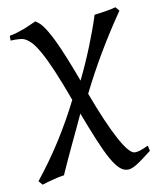

<svg xmlns="http://www.w3.org/2000/svg" viewBox="-76 -529 639 775"><g transform="rotate(-10 243.0 -142.0)"><path d="M486.3 126Q463.4 144 447.5 155.5Q431.6 167 420.4 173.6Q409.2 180.2 401.1 182.9Q393.1 185.5 386.2 185.5Q368.7 185.5 352.8 171.1Q336.9 156.7 319.6 125.7Q302.2 94.7 282 46.1Q261.7 -2.4 235.8 -70.8Q224.6 -46.4 210.7 -16.8Q196.8 12.7 182.1 43.7Q167.5 74.7 153.3 105.5Q139.2 136.2 127.4 163.1Q117.7 164.1 105.7 166.7Q93.8 169.4 81.3 172.6Q68.8 175.8 56.9 179.2Q44.9 182.6 36.1 185.5L22 168.9Q80.1 96.2 127.7 20.8Q175.3 -54.7 213.4 -130.9Q185.5 -207 163.6 -258.3Q141.6 -309.6 123.5 -341.3Q105.5 -373 90.1 -387.9Q74.7 -402.8 60.1 -407.2Q54.2 -408.7 45.7 -409.4Q37.1 -410.2 28.8 -410.2Q21 -410.2 9.8 -409.7V-429.2Q27.3 -432.6 41 -436.8Q54.7 -440.9 67.4 -445.6Q80.1 -450.2 92.8 -456.1Q105.5 -461.9 121.6 -468.8Q127.4 -464.8 134 -459.7Q140.6 -454.6 148.7 -444.3Q156.7 -434.1 167.2 -416.5Q177.7 -398.9 191.2 -370.6Q204.6 -342.3 221.4 -301Q238.3 -259.8 259.8 -201.7Q291 -265.6 317.1 -330.6Q343.3 -395.5 361.8 -453.6Q371.1 -454.6 382.6 -456.3Q394 -458 406 -459.7Q418 -461.4 429.4 -463.9Q440.9 -466.3 449.7 -468.8L463.4 -452.6Q411.6 -377.4 366.7 -301.8Q321.8 -226.1 280.8 -144Q304.7 -79.6 326.2 -30Q347.7 19.5 366 53.2Q384.3 86.9 399.2 104.2Q414.1 121.6 425.3 121.6Q429.2 121.6 433.8 121.1Q438.5 120.6 445.1 118.7Q451.7 116.7 460.4 113.3Q469.2 109.9 481.4 104Z"/></g></svg>

Font: Akkhara
Style: Regular
Weight: 400
Designer: J. Victor Gaultney
Version: Version 1.00 June 13, 2006, initial release